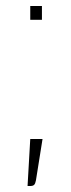

<svg xmlns="http://www.w3.org/2000/svg" viewBox="-20 -514 238 641"><path d="M122 -50 100 88Q98 99 94 103Q90 107 81 107H72L81 -50ZM120 -448H81V-494H120Z"/></svg>

Font: Blinker ExtraLight
Style: Regular
Weight: 200
Designer: Juergen Huber
Foundry: supertype
Version: Version 1.017;hotconv 1.0.117;makeotfexe 2.5.65602